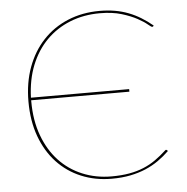

<svg xmlns="http://www.w3.org/2000/svg" viewBox="-52 -758 795 817"><g transform="rotate(-5 346.0 -350.0)"><path d="M633 -94.5Q635 -94.5 636.5 -93L641 -89Q619 -67.5 593.8 -49.8Q568.5 -32 538.5 -19.2Q508.5 -6.5 472.5 0.8Q436.5 8 393 8Q322.5 8 263 -16.8Q203.5 -41.5 160 -88Q116.5 -134.5 92.2 -200.8Q68 -267 68 -350Q68 -430 92.2 -496Q116.5 -562 160.8 -609.2Q205 -656.5 266.8 -682.2Q328.5 -708 403 -708Q437.5 -708 468 -702.8Q498.5 -697.5 525.8 -687Q553 -676.5 578 -661.2Q603 -646 627 -626L625 -623Q624 -621 620 -621Q616.5 -621 602.2 -633Q588 -645 561.5 -659.5Q535 -674 495.8 -686Q456.5 -698 403 -698Q334 -698 275.8 -674.8Q217.5 -651.5 174.8 -608.5Q132 -565.5 107.2 -504Q82.5 -442.5 80 -365.5H499.5V-354.5H80V-350Q80 -268.5 103.8 -204Q127.5 -139.5 169.5 -94.5Q211.5 -49.5 268.8 -25.8Q326 -2 393 -2Q435.5 -2 469 -8Q502.5 -14 530.2 -25.5Q558 -37 581.8 -53.8Q605.5 -70.5 629 -92Q631.5 -94.5 633 -94.5Z"/></g></svg>

Font: Lato Hairline
Style: Regular
Weight: 100
Designer: Lukasz Dziedzic
Foundry: tyPoland Lukasz Dziedzic
Version: Version 2.007; 2014-02-27